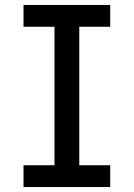

<svg xmlns="http://www.w3.org/2000/svg" viewBox="-20 -755 540 775"><path d="M75 0V-88H200V-647H75V-735H425V-647H300V-88H425V0Z"/></svg>

Font: Iosevka SS18 Semibold
Style: Regular
Weight: 600
Monospace: yes
Designer: Belleve Invis
Foundry: Belleve Invis
Version: Version 25.1.1; ttfautohint (v1.8.4)